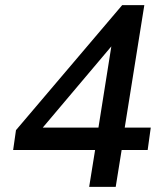

<svg xmlns="http://www.w3.org/2000/svg" viewBox="-20 -725 640 745"><path d="M326 0 349 -143H31L42 -220L454 -705H540L464 -230H565L553 -143H452L429 0ZM362 -230 412 -545 146 -230Z"/></svg>

Font: Nunito Sans SemiBold
Style: Italic
Weight: 600
Italic angle: -9°
Designer: Vernon Adams
Foundry: Vernon Adams
Version: Version 3.006; ttfautohint (v1.8.3)